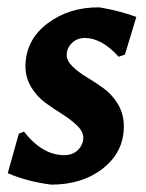

<svg xmlns="http://www.w3.org/2000/svg" viewBox="-20 -492 396 521"><path d="M250 -472Q304 -463 350 -446L319 -344L302 -338Q256 -389 210 -389Q189 -389 175 -375Q161 -361 161 -343Q161 -327 177 -311.5Q193 -296 215.5 -282.5Q238 -269 261 -252.5Q284 -236 300 -209.5Q316 -183 316 -149Q316 -80 260 -35.5Q204 9 119 9Q55 1 1 -22L31 -129L45 -135Q95 -71 154 -71Q178 -71 192 -85.5Q206 -100 206 -118Q206 -135 189.5 -151Q173 -167 150 -181.5Q127 -196 104 -212.5Q81 -229 65 -255Q49 -281 49 -313Q50 -384 109 -428.5Q168 -473 250 -472Z"/></svg>

Font: Alegreya Sans SC
Style: Bold Italic
Weight: 700
Italic angle: -7°
Designer: Juan Pablo del Peral
Foundry: Huerta Tipografica
Version: Version 2.007